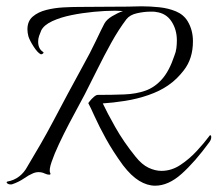

<svg xmlns="http://www.w3.org/2000/svg" viewBox="-20 -566 690 609"><path d="M472 23Q447 23 421.5 7.5Q396 -8 370 -42Q338 -86 316 -126Q294 -166 280.5 -196Q267 -226 260 -239Q260 -239 265 -245.5Q270 -252 277.5 -258.5Q285 -265 290 -265Q337 -265 374.5 -266.5Q412 -268 441.5 -278.5Q471 -289 494 -315Q517 -341 533 -389Q538 -401 539.5 -413.5Q541 -426 541 -438Q541 -472 524 -498Q507 -524 475 -528Q471 -529 466 -529Q461 -529 456 -529Q437 -529 414.5 -524Q392 -519 381 -505Q356 -472 333 -430.5Q310 -389 289 -346.5Q268 -304 249 -267Q244 -257 230 -231.5Q216 -206 199 -173.5Q182 -141 167 -109Q152 -77 143.5 -52Q135 -27 139 -18Q140 -17 140 -15Q140 -12 137 -12Q129 -12 121 -16Q113 -20 102 -20Q92 -20 82 -15Q72 -11 56 0Q40 11 20 18Q18 19 14 19Q7 19 3 15.5Q-1 12 3 10Q25 6 41 -6.5Q57 -19 67 -38Q88 -73 108.5 -108.5Q129 -144 148 -180Q171 -224 195 -268.5Q219 -313 243 -357Q266 -398 284 -436Q302 -474 311 -491Q318 -504 335.5 -514.5Q353 -525 370 -531Q364 -531 358 -531.5Q352 -532 345 -532Q314 -532 277.5 -528.5Q241 -525 206.5 -518Q172 -511 146 -499Q120 -487 111 -470Q107 -461 104 -452Q101 -443 101 -434Q101 -411 117 -401Q118 -401 118 -399Q118 -397 114.5 -395Q111 -393 109 -394Q99 -399 86.5 -418.5Q74 -438 70 -451Q67 -463 67 -473Q67 -499 84 -513.5Q101 -528 127 -534.5Q153 -541 180.5 -542.5Q208 -544 229 -544Q261 -544 305 -544.5Q349 -545 386 -545Q395 -545 406 -545.5Q417 -546 429 -546Q456 -546 485 -543Q514 -540 538 -530Q562 -520 575 -499Q592 -471 592 -435Q592 -380 563 -343Q553 -330 541 -318Q529 -306 513 -295Q487 -277 451 -264.5Q415 -252 376.5 -246Q338 -240 306 -238Q319 -210 345.5 -163Q372 -116 410 -69Q430 -44 451 -34Q472 -24 492 -24Q524 -24 552.5 -43Q581 -62 604.5 -87.5Q628 -113 642 -132Q645 -137 647 -137Q650 -137 650 -131Q650 -123 644 -115Q598 -52 556 -14.5Q514 23 472 23Z"/></svg>

Font: Italianno
Style: Regular
Weight: 400
Designer: Robert E. Leuschke
Foundry: Robert E. Leuschke
Version: Version 1.100; ttfautohint (v1.8.3)